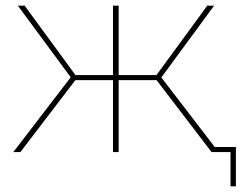

<svg xmlns="http://www.w3.org/2000/svg" viewBox="-20 -537 860 678"><path d="M526 -263 544 -271 752 0H727ZM235 -271 253 -263 52 0H27ZM43 -517H67L253 -263L235 -257ZM233 -272H386V-254H233ZM379 -517H399V0H379ZM391 -272H546V-254H391ZM526 -263 712 -517H736L545 -257ZM794 -8 802 0H727V-18H813V121H794Z"/></svg>

Font: iiserrat Thin
Style: Regular
Weight: 100
Designer: Akira Ohta
Foundry: Akira Ohta
Version: Version 1.200;Glyphs 3.3.1 (3343)